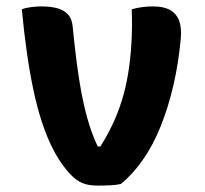

<svg xmlns="http://www.w3.org/2000/svg" viewBox="-20 -569 640 599"><path d="M109 -549Q137 -549 158 -543.5Q179 -538 192 -524Q205 -510 207 -484Q216 -391 227 -321Q238 -251 252.5 -200Q267 -149 285 -112H293Q313 -143 330 -178.5Q347 -214 359.5 -253.5Q372 -293 379.5 -338Q387 -383 390 -433.5Q393 -484 391 -540Q408 -545 425 -547Q442 -549 458 -549Q491 -549 511 -537.5Q531 -526 539 -504Q547 -482 544 -449Q537 -372 521 -303Q505 -234 481.5 -175.5Q458 -117 426.5 -71.5Q395 -26 357 5Q344 8 325 9Q306 10 286 10Q265 10 249 6Q233 2 219 -8Q205 -18 189 -37Q164 -67 145 -104.5Q126 -142 111 -187.5Q96 -233 84.5 -287Q73 -341 64 -404Q55 -467 48 -540Q61 -545 78.5 -547Q96 -549 109 -549Z"/></svg>

Font: Recursive Monospace Casual ExtraBold
Style: Regular
Weight: 800
Version: Version 1.047